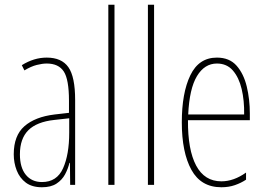

<svg xmlns="http://www.w3.org/2000/svg" viewBox="-20 -780 1120 810"><path d="M177 -537Q240 -537 268.5 -496.5Q297 -456 297 -358V0H276L275 -93H273Q267 -68 254.5 -44.5Q242 -21 218.5 -5.5Q195 10 157 10Q115 10 89 -9.5Q63 -29 50.5 -61Q38 -93 38 -129Q38 -208 83 -247.5Q128 -287 210 -297L271 -304V-355Q271 -445 249 -478.5Q227 -512 177 -512Q159 -512 135 -506Q111 -500 83 -483L72 -505Q123 -537 177 -537ZM209 -274Q135 -266 99.5 -230.5Q64 -195 64 -129Q64 -73 89 -42.5Q114 -12 157 -12Q220 -12 246 -70Q272 -128 272 -220V-281Z M463 0H437V-760H463Z M630 0H604V-760H630Z M895 -537Q948 -537 978 -503Q1008 -469 1021 -415Q1034 -361 1034 -301V-273H773Q772 -148 807.5 -81.5Q843 -15 914 -15Q966 -15 1018 -52V-22Q997 -8 971 1Q945 10 914 10Q828 10 787.5 -63.5Q747 -137 747 -264Q747 -388 783 -462.5Q819 -537 895 -537ZM895 -512Q843 -512 811 -459Q779 -406 774 -297H1010Q1011 -356 999.5 -404.5Q988 -453 962.5 -482.5Q937 -512 895 -512Z"/></svg>

Font: Noto Sans Thai Looped ExtraCondensed Thin
Style: Regular
Weight: 100
Width: 2
Designer: Sasikarn Vongin, Ben Mitchell
Foundry: The Fontpad Ltd
Version: Version 1.001; ttfautohint (v1.8.4.7-5d5b)